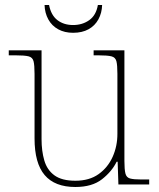

<svg xmlns="http://www.w3.org/2000/svg" viewBox="-20 -737 637 767"><path d="M281 10Q199 10 158.5 -37.5Q118 -85 118 -184V-442Q118 -477 114 -492.5Q110 -508 94 -512Q78 -516 41 -516H15V-536H146V-181Q146 -134 157 -96Q168 -58 197.5 -36.5Q227 -15 281 -15Q337 -15 374 -41.5Q411 -68 430 -110.5Q449 -153 449 -202V-442Q449 -477 445 -492.5Q441 -508 425 -512Q409 -516 372 -516H354V-536H477V-94Q477 -60 481 -44Q485 -28 499.5 -24Q514 -20 544 -20H576V0H453L450 -91H446Q427 -52 387.5 -21Q348 10 281 10ZM272 -606Q238 -606 212.5 -620Q187 -634 173 -659.5Q159 -685 158 -717H176Q184 -676 209.5 -656.5Q235 -637 272 -637Q309 -637 336.5 -656.5Q364 -676 371 -717H388Q387 -685 373 -659.5Q359 -634 333.5 -620Q308 -606 272 -606Z"/></svg>

Font: Noto Serif Gujarati Thin
Style: Regular
Weight: 250
Version: Version 2.102